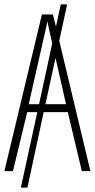

<svg xmlns="http://www.w3.org/2000/svg" viewBox="-20 -780 432 875"><path d="M353 0H392L250 -594L286 -760H257L235 -659L221 -714H171L0 0H39L104 -269H150L75 75H105L179 -269H289ZM215 -596 218 -582 158 -305H111L177 -597C185 -631 191 -654 196 -683C202 -654 207 -630 215 -596ZM281 -305H187L233 -516Z"/></svg>

Font: Noto Sans ExtraCondensed ExtraLight
Style: Regular
Weight: 200
Width: 2
Designer: Monotype Design Team
Foundry: Monotype Imaging Inc.
Version: Version 2.013